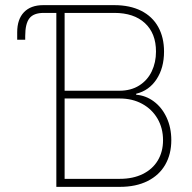

<svg xmlns="http://www.w3.org/2000/svg" viewBox="-20 -727 748 747"><path d="M78.1 -586.9V-572.3H46.9V-601.6Q46.9 -651.9 73.2 -679.4Q99.6 -707 148.4 -707H424.8Q485.4 -707 529.1 -685.1Q572.8 -663.1 595.5 -622.3Q618.2 -581.5 618.2 -526.4Q618.2 -462.9 589.1 -418.7Q560.1 -374.5 509.8 -362.3V-358.4Q547.4 -355.5 578.6 -332.3Q609.9 -309.1 628.2 -269.8Q646.5 -230.5 646.5 -181.6Q646.5 -127.4 623 -86.4Q599.6 -45.4 554.4 -22.7Q509.3 0 446.3 0H199.2V-676.8H150.4Q110.8 -676.8 94.5 -655.8Q78.1 -634.8 78.1 -586.9ZM614.3 -181.6Q614.3 -228.5 592.8 -265.4Q571.3 -302.2 533.2 -323Q495.1 -343.8 446.3 -343.8H231.4V-31.2H446.3Q497.6 -31.2 535.6 -50Q573.7 -68.8 594 -102.8Q614.3 -136.7 614.3 -181.6ZM586.9 -526.4Q586.9 -597.2 543.9 -637Q501 -676.8 424.8 -676.8H231.4V-374H444.3Q489.3 -374 521.5 -394.3Q553.7 -414.6 570.3 -449.2Q586.9 -483.9 586.9 -526.4Z"/></svg>

Font: Pretendard Std Thin
Style: Regular
Weight: 100
Designer: Base glyphs from Inter by Rasmus Andersson; Hangeul glyphs from Noto Sans CJK(Source Han Sans) by Jang Soo-young and Kan
Foundry: Kil Hyung-jin
Version: Version 1.309